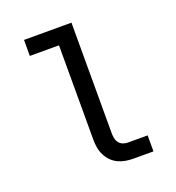

<svg xmlns="http://www.w3.org/2000/svg" viewBox="-133 -841 866 947"><g transform="rotate(-20 300.0 -367.5)"><path d="M407 0Q386 0 365.5 -3.5Q345 -7 326 -16Q307 -25 292.5 -40Q278 -55 268.5 -74Q259 -93 255.5 -113.5Q252 -134 252 -155V-651H99V-735H348V-155Q348 -142 350.5 -128.5Q353 -115 361 -104.5Q369 -94 381.5 -89Q394 -84 407 -84H511V0Z"/></g></svg>

Font: Iosevka Slab Medium Extended
Style: Regular
Weight: 500
Width: 7
Monospace: yes
Designer: Belleve Invis
Foundry: Belleve Invis
Version: Version 11.1.1; ttfautohint (v1.8.3)